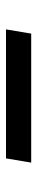

<svg xmlns="http://www.w3.org/2000/svg" viewBox="238 -660 124 640"><g transform="rotate(90 300.0 -340.0)"><path d="M78 -298 92 -382H522L508 -298Z"/></g></svg>

Font: Iosevka Md Ex Obl
Style: Regular
Weight: 500
Width: 7
Italic angle: -9°
Monospace: yes
Designer: Belleve Invis
Foundry: Belleve Invis
Version: Version 32.5.0; ttfautohint (v1.8.4)